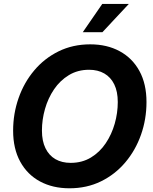

<svg xmlns="http://www.w3.org/2000/svg" viewBox="-20 -969 798 999"><path d="M341.3 10.7Q254.4 10.7 188.2 -24.9Q122.1 -60.5 85.2 -127.9Q48.3 -195.3 48.3 -289.1Q48.3 -377.9 76.7 -458.7Q105 -539.6 158 -602.5Q210.9 -665.5 284.9 -701.9Q358.9 -738.3 449.7 -738.3Q536.6 -738.3 602.5 -702.6Q668.5 -667 705.3 -599.9Q742.2 -532.7 742.2 -438Q742.2 -348.6 713.6 -267.8Q685.1 -187 632.1 -124.3Q579.1 -61.5 505.4 -25.4Q431.6 10.7 341.3 10.7ZM347.7 -121.6Q407.2 -121.6 453.1 -149.4Q499 -177.2 530 -223.4Q561 -269.5 576.9 -325.4Q592.8 -381.3 592.8 -438Q592.8 -492.7 574.5 -530Q556.2 -567.4 522.7 -586.7Q489.3 -606 443.4 -606Q384.3 -606 338.4 -578.1Q292.5 -550.3 261.2 -504.2Q230 -458 214.1 -402.1Q198.2 -346.2 198.2 -289.6Q198.2 -235.4 216.6 -197.8Q234.9 -160.2 268.3 -140.9Q301.8 -121.6 347.7 -121.6ZM410.6 -801.3 512.2 -948.7H650.4L512.7 -801.3Z"/></svg>

Font: Inter 24pt
Style: Bold Italic
Weight: 700
Italic angle: -9.3988°
Version: Version 4.001;git-66647c0bb